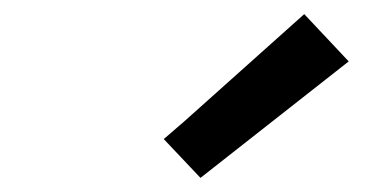

<svg xmlns="http://www.w3.org/2000/svg" viewBox="-20 -819 540 272"><path d="M264 -567 212 -622 241 -647 411 -799 474 -732Z"/></svg>

Font: Iosevka Slab Medium
Style: Italic
Weight: 500
Italic angle: -9°
Monospace: yes
Designer: Belleve Invis
Foundry: Belleve Invis
Version: Version 11.1.0; ttfautohint (v1.8.3)